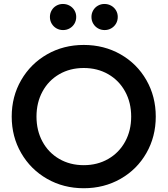

<svg xmlns="http://www.w3.org/2000/svg" viewBox="-20 -951 859 984"><path d="M40 -353.5Q40 -456.5 88.6 -540.5Q137.2 -624.5 221.4 -672.6Q305.7 -720.7 409.2 -720.7Q513.2 -720.7 597.7 -672.6Q682.1 -624.5 730.2 -540.5Q778.3 -456.5 778.3 -353.5Q778.3 -250.5 730.2 -166.5Q682.1 -82.5 597.7 -34.4Q513.2 13.7 409.2 13.7Q305.7 13.7 221.4 -34.4Q137.2 -82.5 88.6 -166.5Q40 -250.5 40 -353.5ZM652.3 -353.5Q652.3 -425.3 621.3 -481.9Q590.3 -538.6 534.9 -570.6Q479.5 -602.5 409.2 -602.5Q338.9 -602.5 283.7 -570.6Q228.5 -538.6 197.8 -481.9Q167 -425.3 167 -353.5Q167 -281.7 197.8 -225.1Q228.5 -168.5 283.7 -136.5Q338.9 -104.5 409.2 -104.5Q479.5 -104.5 534.9 -136.5Q590.3 -168.5 621.3 -225.1Q652.3 -281.7 652.3 -353.5ZM235.8 -864.3Q235.8 -882.3 244.6 -897.7Q253.4 -913.1 268.8 -921.9Q284.2 -930.7 302.2 -930.7Q321.3 -930.7 336.9 -921.9Q352.5 -913.1 361.6 -897.9Q370.6 -882.8 370.6 -864.3Q370.6 -845.2 361.6 -829.8Q352.5 -814.5 337.2 -805.7Q321.8 -796.9 303.2 -796.9Q284.7 -796.9 269.3 -805.7Q253.9 -814.5 244.9 -829.8Q235.8 -845.2 235.8 -864.3ZM448.7 -864.3Q448.7 -882.3 457.5 -897.7Q466.3 -913.1 481.7 -921.9Q497.1 -930.7 515.1 -930.7Q534.2 -930.7 549.8 -921.9Q565.4 -913.1 574.5 -897.9Q583.5 -882.8 583.5 -864.3Q583.5 -845.2 574.5 -829.8Q565.4 -814.5 550 -805.7Q534.7 -796.9 516.1 -796.9Q497.6 -796.9 482.2 -805.7Q466.8 -814.5 457.8 -829.8Q448.7 -845.2 448.7 -864.3Z"/></svg>

Font: Wanted Sans SemiBold
Style: Regular
Weight: 600
Designer: Original Design by Kil Hyung-jin and Kang Hanbin, Wanted Lab, Inc; Hangeul from Source Han Sans by Jang Soo-young and Ka
Foundry: Wanted Lab, Inc.
Version: Version 1.003